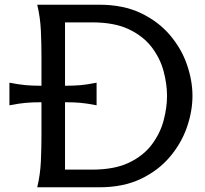

<svg xmlns="http://www.w3.org/2000/svg" viewBox="-20 -795 872 815"><path d="M401 -775Q503 -775 577.5 -739.5Q652 -704 701 -646.5Q750 -589 773.5 -521Q797 -453 797 -388Q797 -323 773.5 -255Q750 -187 701 -129Q652 -71 577.5 -35.5Q503 0 401 0H138Q151 -54 153.5 -110Q156 -166 156 -222V-361Q118 -361 89.5 -358.5Q61 -356 20 -348V-444Q61 -436 89.5 -433.5Q118 -431 156 -431V-553Q156 -609 153.5 -665Q151 -721 138 -775ZM256 -75H371Q466 -75 527.5 -104.5Q589 -134 624.5 -181.5Q660 -229 674.5 -283.5Q689 -338 689 -388Q689 -438 674.5 -492.5Q660 -547 624.5 -594Q589 -641 527.5 -670.5Q466 -700 371 -700H256V-431Q294 -431 322 -433.5Q350 -436 390 -444V-348Q350 -356 322 -358.5Q294 -361 256 -361Z"/></svg>

Font: Faculty Glyphic
Style: Regular
Weight: 400
Designer: Koto Studio, Dylan Young
Foundry: Koto Studio
Version: Version 1.004; ttfautohint (v1.8.4.7-5d5b)